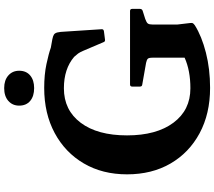

<svg xmlns="http://www.w3.org/2000/svg" viewBox="-72 -916 1002 897"><g transform="rotate(-90 428.5 -468.0)"><path d="M464 -670Q362 -670 303 -591.5Q244 -513 244 -375Q244 -238 303 -158.5Q362 -79 464 -79Q547 -79 607 -106V-255Q607 -273 602 -278Q597 -283 583 -286L481 -304Q472 -305 472 -315V-351Q472 -361 482 -361H825Q835 -361 835 -351V-315Q835 -305 826 -302L788 -290Q771 -284 766.5 -277.5Q762 -271 762 -257V-139L769 -80Q770 -71 768 -67.5Q766 -64 758 -58Q707 -26 630.5 -6.5Q554 13 466 13Q345 13 254 -36Q163 -85 112.5 -172Q62 -259 62 -375Q62 -490 113 -577Q164 -664 255 -713Q346 -762 466 -762Q528 -762 577 -751.5Q626 -741 654 -731L693 -724Q708 -721 715 -716.5Q722 -712 725 -700Q728 -688 729 -662L740 -494Q741 -485 731 -483L692 -478Q682 -476 679 -486L639 -580Q632 -596 626.5 -603.5Q621 -611 611 -622Q555 -670 464 -670ZM465 -809Q427 -809 405 -827.5Q383 -846 383 -879Q383 -910 405 -929.5Q427 -949 465 -949Q502 -949 524 -929.5Q546 -910 546 -879Q546 -846 524 -827.5Q502 -809 465 -809Z"/></g></svg>

Font: Hahmlet
Style: Bold
Weight: 700
Designer: Minjoo Ham & Mark Frömberg
Foundry: hypertype
Version: Version 1.002; ttfautohint (v1.8.3)